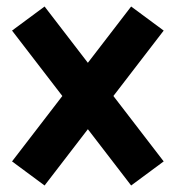

<svg xmlns="http://www.w3.org/2000/svg" viewBox="-20 -585 540 590"><path d="M117 -15 483 -491 383 -565 17 -89ZM383 -15 483 -89 117 -565 17 -491Z"/></svg>

Font: M PLUS Code Latin
Style: Bold
Weight: 700
Designer: Coji Morishita
Foundry: UNDERFOREST DESIGN
Version: Version 1.002; ttfautohint (v1.8.3)